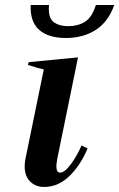

<svg xmlns="http://www.w3.org/2000/svg" viewBox="-20 -733 474 763"><path d="M102 -713H175Q174 -708 174 -698Q174 -658 195.5 -643.5Q217 -629 251 -629Q289 -629 317 -646Q345 -663 361 -713H434Q411 -647 361 -614.5Q311 -582 242 -582Q172 -582 135.5 -614.5Q99 -647 102 -713ZM78 -72Q78 -86 81 -101L154 -457Q131 -462 91 -475L94 -486L290 -505L208 -104Q204 -82 204 -72Q204 -47 219 -47Q237 -47 262 -81Q287 -115 304 -155L328 -143Q300 -76 255.5 -33Q211 10 155 10Q122 10 100 -11.5Q78 -33 78 -72Z"/></svg>

Font: Trirong SemiBold
Style: Italic
Weight: 600
Italic angle: -12°
Designer: Katatrad Team
Foundry: CadsonDemak
Version: Version 1.001